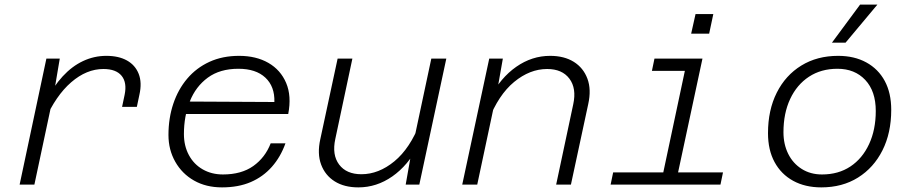

<svg xmlns="http://www.w3.org/2000/svg" viewBox="-20 -800 3940 832"><path d="M509 -337 520 -389Q531 -442 507 -471.5Q483 -501 428 -501Q355 -501 288.5 -443.5Q222 -386 174 -277L178 -360Q211 -425 251.5 -469Q292 -513 340 -535.5Q388 -558 441 -558Q494 -558 530 -538Q566 -518 581 -480Q596 -442 584 -389L573 -337ZM65 0 181 -546H239L215 -404L129 0Z M942 12Q873 12 821 -17.5Q769 -47 739.5 -99Q710 -151 710 -215Q710 -288 731 -350.5Q752 -413 791.5 -459.5Q831 -506 887.5 -532Q944 -558 1016 -558Q1090 -558 1143 -527.5Q1196 -497 1220 -440.5Q1244 -384 1229 -306H773L784 -360L1169 -358Q1171 -425 1130 -463.5Q1089 -502 1013 -502Q933 -502 880.5 -463.5Q828 -425 802.5 -360.5Q777 -296 777 -219Q777 -168 798.5 -128Q820 -88 858.5 -66Q897 -44 946 -44Q1026 -44 1077.5 -80.5Q1129 -117 1153 -179H1217Q1196 -120 1158 -77Q1120 -34 1066.5 -11Q1013 12 942 12Z M1507 -546 1433 -198Q1418 -129 1449.5 -87Q1481 -45 1546 -45Q1621 -45 1689 -101Q1757 -157 1800 -268L1793 -169Q1748 -83 1680 -35.5Q1612 12 1533 12Q1472 12 1430.5 -14Q1389 -40 1371.5 -87Q1354 -134 1368 -197L1443 -546ZM1914 -546 1797 0H1738L1763 -142L1849 -546Z M2390 0 2464 -348Q2479 -417 2447.5 -459Q2416 -501 2351 -501Q2276 -501 2208 -445Q2140 -389 2097 -278L2104 -377Q2149 -463 2217 -510.5Q2285 -558 2364 -558Q2425 -558 2466.5 -532Q2508 -506 2525.5 -459Q2543 -412 2529 -349L2454 0ZM1983 0 2100 -546H2159L2134 -404L2048 0Z M2843 0 2959 -546H3024L2907 0ZM2626 0 2637 -53H3113L3102 0ZM2805 -493 2816 -546H2992L2980 -493ZM2975 -654 2994 -739H3071L3053 -654Z M3539 12Q3469 12 3417 -16.5Q3365 -45 3336.5 -97.5Q3308 -150 3308 -223Q3308 -323 3346 -398.5Q3384 -474 3452.5 -516Q3521 -558 3612 -558Q3682 -558 3734 -529.5Q3786 -501 3814 -449Q3842 -397 3842 -324Q3842 -224 3804 -148.5Q3766 -73 3698 -30.5Q3630 12 3539 12ZM3542 -44Q3613 -44 3665 -78.5Q3717 -113 3746 -175.5Q3775 -238 3775 -319Q3775 -405 3729.5 -453.5Q3684 -502 3609 -502Q3538 -502 3485.5 -467.5Q3433 -433 3404 -371Q3375 -309 3375 -227Q3375 -175 3395.5 -133.5Q3416 -92 3454 -68Q3492 -44 3542 -44ZM3585 -615 3707 -780H3782L3644 -615Z"/></svg>

Font: Azeret Mono Thin ExtraLight
Style: Italic
Weight: 250
Italic angle: -12°
Version: Version 1.002